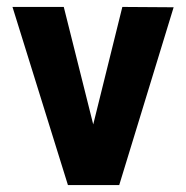

<svg xmlns="http://www.w3.org/2000/svg" viewBox="-20 -534 538 554"><path d="M176 0H324L481 -513L333 -514L249 -175L164 -514H16Z"/></svg>

Font: Vanilla Cream ExtraBold
Style: Regular
Weight: 800
Designer: Jeremy Tribby, Jinavaṁso
Foundry: Tribby Type
Version: Version 1.422;Glyphs 3.1.2 (3151)